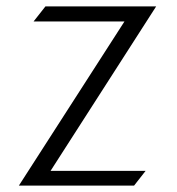

<svg xmlns="http://www.w3.org/2000/svg" viewBox="-20 -590 554 600"><path d="M39 -10H399L435 -56H138L468 -570H122L85 -523H369Z"/></svg>

Font: Charger Sport
Style: ExLitNrw
Weight: 200
Designer: Jasper
Foundry: Cannot Into Space Fonts
Version: Version 1.1